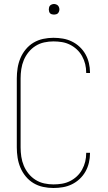

<svg xmlns="http://www.w3.org/2000/svg" viewBox="-20 -932 540 960"><path d="M247 8Q221 8 195.5 2.5Q170 -3 148 -16Q126 -29 109 -49.5Q92 -70 82 -94Q72 -118 68 -143.5Q64 -169 64 -195V-540Q64 -566 68 -591.5Q72 -617 82 -641Q92 -665 109 -685.5Q126 -706 148 -719Q170 -732 195.5 -737.5Q221 -743 247 -743Q271 -743 294.5 -739Q318 -735 339.5 -724.5Q361 -714 378.5 -697.5Q396 -681 407.5 -660.5Q419 -640 424.5 -616.5Q430 -593 430 -570V-567H411V-569Q411 -591 406 -611.5Q401 -632 390.5 -651Q380 -670 364.5 -684.5Q349 -699 330 -708.5Q311 -718 290 -721.5Q269 -725 247 -725Q224 -725 201 -720Q178 -715 158 -702.5Q138 -690 123 -671.5Q108 -653 99 -631.5Q90 -610 86.5 -586.5Q83 -563 83 -540V-195Q83 -172 86.5 -148.5Q90 -125 99 -103.5Q108 -82 123 -63.5Q138 -45 158 -32.5Q178 -20 201 -15Q224 -10 247 -10Q269 -10 290 -13.5Q311 -17 330 -26.5Q349 -36 364.5 -50.5Q380 -65 390.5 -84Q401 -103 406 -123.5Q411 -144 411 -166V-168H430V-165Q430 -142 424.5 -118.5Q419 -95 407.5 -74.5Q396 -54 378.5 -37.5Q361 -21 339.5 -10.5Q318 0 294.5 4Q271 8 247 8ZM250 -859Q245 -859 239.5 -860.5Q234 -862 230.5 -865.5Q227 -869 225.5 -874.5Q224 -880 224 -885Q224 -890 225.5 -895.5Q227 -901 230.5 -904.5Q234 -908 239.5 -910Q245 -912 250 -912Q255 -912 260.5 -910Q266 -908 269.5 -904.5Q273 -901 275 -895.5Q277 -890 277 -885Q277 -880 275 -874.5Q273 -869 269.5 -865.5Q266 -862 260.5 -860.5Q255 -859 250 -859Z"/></svg>

Font: Iosevka SS18 Thin
Style: Regular
Weight: 100
Monospace: yes
Designer: Belleve Invis
Foundry: Belleve Invis
Version: Version 25.1.1; ttfautohint (v1.8.4)